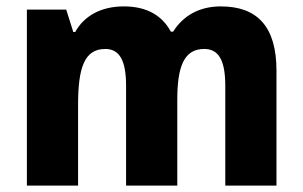

<svg xmlns="http://www.w3.org/2000/svg" viewBox="-20 -580 946 600"><path d="M670 -560C604 -560 553 -532 521 -481H514C488 -529 442 -560 367 -560C294 -560 242 -529 215 -480H209L187 -550H64V0H224V-252C224 -367 243 -427 309 -427C353 -427 374 -392 374 -312V0H534V-268C534 -372 555 -427 618 -427C662 -427 684 -394 684 -312V0H844V-359C844 -497 784 -560 670 -560Z"/></svg>

Font: Noto Sans Thai Looped SemiCondensed ExtraBold
Style: Regular
Weight: 800
Width: 4
Designer: Sasikarn Vongin, Ben Mitchell
Foundry: The Fontpad Ltd
Version: Version 1.001